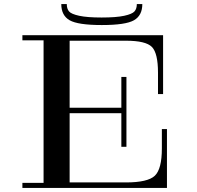

<svg xmlns="http://www.w3.org/2000/svg" viewBox="-20 -923 970 943"><path d="M322 0H194V-750H322ZM266 0H90V-25H266ZM90 -725V-750H266V-725ZM590 -394V-367H289V-394ZM781 -461H756V-566Q756 -662 726 -692.5Q696 -723 599 -723H298V-750H781ZM800 -289V0H298V-27H598Q706 -27 740.5 -60Q775 -93 775 -194V-289ZM576 -202V-545H601V-202ZM679 -903Q679 -847 638 -823.5Q597 -800 480 -800Q363 -800 322 -823.5Q281 -847 281 -903H308Q308 -880 319 -867Q330 -854 369 -845.5Q408 -837 479 -837Q551 -837 590 -845.5Q629 -854 640.5 -867Q652 -880 652 -903Z"/></svg>

Font: Solide Mirage
Style: Mono
Weight: 400
Width: 6
Designer: Jérémy Landes
Foundry: Velvetyne Type Foundry
Version: Version 1.1